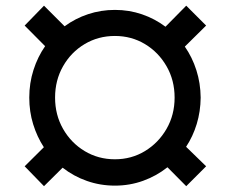

<svg xmlns="http://www.w3.org/2000/svg" viewBox="-20 -637 802 669"><path d="M380.4 9.8Q329.1 9.8 282.7 -6.6Q236.3 -22.9 198.2 -52.7L133.3 11.7L65.9 -57.6L132.8 -124Q108.9 -160.6 95.5 -204.3Q82 -248 82 -296.9Q82 -347.7 96.7 -393.3Q111.3 -439 137.2 -476.1L65.9 -547.9L133.3 -617.2L205.1 -545.4Q242.2 -572.8 286.9 -587.6Q331.5 -602.5 380.4 -602.5Q429.7 -602.5 474.6 -587.2Q519.5 -571.8 556.6 -543.9L628.9 -617.2L698.2 -547.9L624 -474.6Q649.9 -437.5 664.3 -392.3Q678.7 -347.2 679.2 -296.9Q678.7 -248.5 665.5 -205.1Q652.3 -161.6 628.4 -125.5L698.2 -57.6L628.9 11.7L563.5 -54.2Q525.4 -23.9 478.8 -7.1Q432.1 9.8 380.4 9.8ZM380.4 -82Q438 -82 485.1 -110.6Q532.2 -139.2 560.3 -188Q588.4 -236.8 588.4 -296.9Q588.4 -357.4 560.3 -406.2Q532.2 -455.1 485.1 -483.4Q438 -511.7 380.4 -511.7Q322.3 -511.7 274.9 -483.4Q227.5 -455.1 199.7 -406.2Q171.9 -357.4 171.9 -296.9Q171.9 -236.8 199.7 -188Q227.5 -139.2 274.9 -110.6Q322.3 -82 380.4 -82Z"/></svg>

Font: Inter
Style: Bold
Weight: 700
Designer: Rasmus Andersson
Foundry: rsms
Version: Version 4.001;git-9221beed3